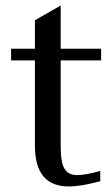

<svg xmlns="http://www.w3.org/2000/svg" viewBox="-20 -661 395 693"><path d="M199 -485H345V-443H199V-133Q199 -74 213 -51.5Q227 -29 258 -29Q289 -29 342 -44V-7Q272 12 228 12Q106 12 106 -135V-443H20V-485H106V-588L199 -641Z"/></svg>

Font: Ledger
Style: Regular
Weight: 400
Designer: Denis Masharov
Foundry: Denis Masharov
Version: 1.001